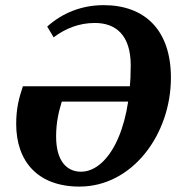

<svg xmlns="http://www.w3.org/2000/svg" viewBox="-20 -695 673 734"><path d="M283.9 18.3C485.8 18.3 633.4 -180.8 633.4 -398C633.4 -582.2 531.6 -675.3 376.4 -675.3C294 -675.3 219.7 -646.7 160.5 -593.4L185.1 -552.3C229.5 -585.8 281.7 -607.2 342.7 -607.2C422.4 -607.2 479.8 -561.2 479.8 -444.8C479.8 -180.9 384.7 -38.6 289.7 -38.6C236.8 -38.6 194.5 -77.4 194.5 -173.5C194.5 -227.1 204.5 -268.5 216.2 -306.5H534.6L546.6 -365.2H67.5C52.6 -320.4 41.9 -280.9 41.9 -221C41.9 -78.4 124.1 18.3 283.9 18.3Z"/></svg>

Font: Source Serif Variable
Style: Italic
Weight: 389
Italic angle: -12°
Designer: Frank Grießhammer
Foundry: Adobe Systems Incorporated
Version: Version 3.001;hotconv 1.0.111;makeotfexe 2.5.65597